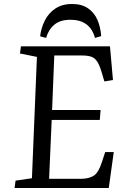

<svg xmlns="http://www.w3.org/2000/svg" viewBox="-20 -942 630 962"><path d="M165 -657 80 -674 85 -710H531L546 -541L503 -534L489 -581Q479 -615 467 -633.5Q455 -652 437 -658Q419 -664 390 -664H252L241 -391H484L480 -341H239L226 -46H383Q425 -46 449.5 -61.5Q474 -77 491 -131L507 -180H550L525 0H53L58 -37L140 -49ZM456 -752Q431 -843 333 -843Q282 -843 252.5 -818.5Q223 -794 211 -752L181 -760Q186 -802 204.5 -839Q223 -876 257 -899Q291 -922 341 -922Q390 -922 421.5 -900Q453 -878 468.5 -841.5Q484 -805 487 -761Z"/></svg>

Font: Literata 36pt
Style: Italic
Weight: 400
Italic angle: -2°
Designer: Latin by Veronika Burian and Jose Scaglione. Greek by Irene Vlachou. Cyrillic by Vera Evstafieva
Foundry: TypeTogether
Version: Version 3.002